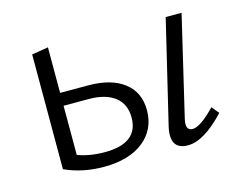

<svg xmlns="http://www.w3.org/2000/svg" viewBox="-68 -516 766 619"><g transform="rotate(-15 314.5 -206.0)"><path d="M228 -265Q305 -265 348 -232Q391 -199 391 -139Q391 -75 343 -36.5Q295 2 210 2Q139 2 80 -25V-408L135 -417V-265ZM594 -94 614 -70Q544 5 490 5Q428 5 445 -70L527 -413H580L502 -82Q492 -42 518 -42Q544 -42 594 -94ZM225 -43Q337 -43 337 -129Q337 -174 306 -198Q275 -222 219 -222H135V-58Q175 -43 225 -43Z"/></g></svg>

Font: EauTestInfant Semilight
Style: Italic
Weight: 300
Italic angle: -12°
Designer: Christian Thalmann (Catharsis Fonts)
Version: Version 0.001;PS 000.001;hotconv 1.0.88;makeotf.lib2.5.64775